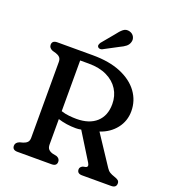

<svg xmlns="http://www.w3.org/2000/svg" viewBox="-160 -1033 1036 1153"><g transform="rotate(20 358.0 -456.0)"><path d="M643.5 -463Q643.5 -400 606 -352Q568.5 -304 505.5 -283L630 -94.5Q639.5 -79.5 652 -72Q664.5 -64.5 680.5 -59.5Q700.5 -53 708 -46.2Q715.5 -39.5 715.5 -27.5Q715.5 0 682.5 0H497Q465 0 465 -27.5Q465 -42 483 -51L500 -54.5Q519.5 -60 506 -83L398.5 -256.5Q381 -253 364.5 -253Q304 -253 250.5 -270V-108Q250.5 -87.5 259.8 -77.5Q269 -67.5 285.5 -62.5L314 -56.5Q335 -47.5 335 -27.5Q335 0 302 0H84.5Q51.5 0 51.5 -27.5Q51.5 -48 76 -58L98 -64Q114 -69 123.5 -78.8Q133 -88.5 133 -108V-592Q133 -611.5 123.5 -621.2Q114 -631 98 -636L76 -642Q51.5 -652 51.5 -672.5Q51.5 -700 84.5 -700H311.5Q417.5 -700 491.5 -668.8Q565.5 -637.5 604.5 -583.8Q643.5 -530 643.5 -463ZM250.5 -644.5V-320.5Q276 -312 302.2 -309.5Q328.5 -307 349 -307Q430.5 -307 476 -348.2Q521.5 -389.5 521.5 -464Q521.5 -516 495.8 -557Q470 -598 421.8 -621.2Q373.5 -644.5 306 -644.5ZM392.5 -862.5Q411.5 -888.5 429.2 -902.8Q447 -917 471 -910Q490.5 -904 499 -887.5Q507.5 -871 502 -853.5Q497 -836 482.8 -824.5Q468.5 -813 444.5 -802L352 -753Q345 -749.5 337 -750.5Q329 -751.5 324.5 -757Q319.5 -763.5 321.8 -770.8Q324 -778 328.5 -785.5Z"/></g></svg>

Font: Fraunces 9pt S100
Style: Regular
Weight: 400
Version: Version 1.000; ttfautohint (v1.8.3)